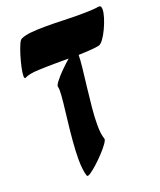

<svg xmlns="http://www.w3.org/2000/svg" viewBox="-132 -784 722 867"><g transform="rotate(-20 229.5 -350.5)"><path d="M386 -535Q366 -531 340.5 -529.5Q315 -528 287 -527Q287 -504 282.5 -464.5Q278 -425 272.5 -378Q267 -331 262.5 -285Q258 -239 258 -201Q258 -155 267 -132Q269 -126 257.5 -109.5Q246 -93 227 -72.5Q208 -52 187.5 -33.5Q167 -15 152.5 -5.5Q138 4 135 -2Q130 -16 127.5 -37Q125 -58 125 -83Q125 -123 129 -170.5Q133 -218 138.5 -264Q144 -310 148 -347.5Q152 -385 152 -406Q152 -417 150 -423Q147 -429 161 -447.5Q175 -466 197 -488Q219 -510 239 -527Q236 -527 232 -527H194Q139 -527 93 -525Q47 -523 27 -512Q26 -512 25.5 -511.5Q25 -511 25 -511Q20 -511 20 -523Q20 -537 25.5 -562.5Q31 -588 39 -614.5Q47 -641 55.5 -661Q64 -681 71 -684Q89 -693 121 -696Q153 -699 192 -699Q231 -699 274 -697.5Q317 -696 357 -696Q383 -696 405.5 -697Q428 -698 446 -701H449Q459 -701 459 -684Q459 -668 451.5 -644Q444 -620 432.5 -595.5Q421 -571 408.5 -554Q396 -537 386 -535Z"/></g></svg>

Font: Ga Maamli
Style: Regular
Weight: 400
Designer: Afotey Clement Nii Odai, Ama Asantewa Diaka, David Abbey-Thompson
Foundry: Sorkin Type Co.
Version: Version 1.000; ttfautohint (v1.8.4.7-5d5b)